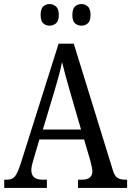

<svg xmlns="http://www.w3.org/2000/svg" viewBox="-20 -930 649 950"><path d="M1 0V-41H16Q40 -41 53 -56Q66 -71 82 -119L270 -714H345L538 -89Q546 -61 560 -51Q574 -41 600 -41H609V0H366V-41H386Q437 -41 437 -83Q437 -92 433.5 -106.5Q430 -121 427 -135L396 -240H175L146 -142Q142 -130 138.5 -114.5Q135 -99 135 -88Q135 -41 190 -41H212V0ZM192 -289H381L327 -475Q314 -520 304 -556.5Q294 -593 287 -623Q281 -593 272 -559Q263 -525 251 -485ZM383 -803Q364 -803 351 -814.5Q338 -826 338 -856Q338 -886 351 -898Q364 -910 383 -910Q401 -910 414.5 -898Q428 -886 428 -856Q428 -826 414.5 -814.5Q401 -803 383 -803ZM225 -803Q207 -803 194 -814.5Q181 -826 181 -856Q181 -886 194 -898Q207 -910 225 -910Q243 -910 257 -898Q271 -886 271 -856Q271 -826 257 -814.5Q243 -803 225 -803Z"/></svg>

Font: Noto Serif Ethiopic Condensed
Style: Regular
Weight: 400
Width: 3
Designer: Monotype Design Team
Foundry: Monotype Imaging Inc.
Version: Version 2.102; ttfautohint (v1.8.4.7-5d5b)